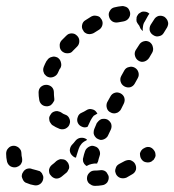

<svg xmlns="http://www.w3.org/2000/svg" viewBox="-45 -582 569 627"><path d="M310 -5Q309 -10 306 -14Q304 -19 300 -22Q296 -25 291 -26Q286 -27 281 -26Q273 -25 264 -25Q253 -25 246 -17Q239 -10 239 1Q239 6 241 10Q243 15 247 18Q251 21 255 23Q260 25 265 25Q277 25 288 23Q298 22 305 14Q311 5 310 -5ZM96 3Q97 -2 96 -7Q94 -12 92 -16Q89 -20 85 -23Q80 -25 75 -26Q67 -28 60 -30Q56 -32 51 -32Q46 -32 41 -30Q37 -28 33 -24Q30 -20 28 -16Q26 -11 26 -6Q27 -1 29 3Q31 8 34 11Q38 15 43 16Q54 21 67 23Q77 25 86 19Q94 13 96 3ZM181 -36Q181 -41 179 -46Q178 -50 174 -54Q171 -58 167 -60Q162 -62 157 -62Q152 -63 148 -61Q143 -59 139 -56Q132 -49 125 -44Q121 -41 118 -36Q116 -32 115 -27Q115 -22 116 -17Q117 -13 121 -9Q127 -1 137 1Q147 2 156 -5Q164 -11 173 -19Q176 -22 178 -27Q181 -31 181 -36ZM396 -47Q394 -51 390 -54Q386 -57 381 -59Q376 -60 371 -59Q366 -58 362 -56Q353 -51 345 -47Q341 -45 337 -41Q334 -37 333 -33Q331 -28 331 -23Q332 -18 334 -13Q339 -4 348 -1Q358 2 368 -2Q377 -7 387 -13Q396 -18 399 -28Q401 -38 396 -47ZM-22 -54Q-25 -67 -25 -80Q-25 -91 -18 -98Q-11 -106 0 -106Q5 -106 9 -104Q14 -102 17 -99Q21 -95 23 -91Q25 -86 25 -81Q25 -73 27 -66Q28 -60 27 -54Q25 -48 21 -43Q19 -42 18 -41Q16 -39 13 -38Q11 -37 8 -36Q-2 -34 -11 -39Q-19 -44 -22 -54ZM227 -68Q229 -78 233 -89Q235 -94 238 -97Q242 -101 246 -103Q250 -105 255 -106Q260 -106 265 -104Q275 -101 279 -92Q284 -82 280 -72Q277 -63 275 -54Q274 -53 273 -51Q273 -49 272 -48Q268 -48 263 -48Q254 -47 246 -44Q242 -42 238 -40Q235 -41 233 -44Q230 -46 229 -49Q226 -53 226 -58Q225 -63 227 -68ZM463 -73Q463 -78 462 -83Q461 -87 458 -91Q452 -100 442 -102Q432 -103 424 -97H423Q419 -94 416 -90Q413 -85 412 -81Q412 -76 413 -71Q414 -66 417 -62Q423 -53 433 -52Q443 -50 452 -56V-57Q457 -59 459 -64Q462 -68 463 -73ZM236 -123Q238 -124 239 -125Q239 -125 239 -126Q238 -126 238 -127Q230 -133 219 -132Q209 -131 202 -123Q196 -115 189 -108Q183 -100 183 -90Q184 -80 192 -73Q194 -71 197 -69Q200 -68 203 -67Q204 -71 205 -74Q208 -85 212 -96Q215 -105 221 -112Q227 -119 236 -123ZM262 -142Q264 -137 267 -134Q270 -130 275 -128Q279 -126 284 -125Q289 -125 294 -127Q299 -129 302 -132Q306 -135 308 -140L317 -159Q321 -168 318 -178Q314 -187 305 -192Q300 -194 295 -194Q290 -194 286 -193Q281 -191 277 -187Q274 -184 271 -180L263 -161Q261 -156 261 -152Q260 -147 262 -142ZM182 -176Q186 -186 181 -196Q177 -205 167 -208Q161 -210 156 -214Q152 -217 147 -218Q142 -220 137 -219Q132 -218 128 -216Q123 -213 121 -209Q118 -205 116 -200Q115 -196 116 -191Q116 -186 119 -182Q122 -177 125 -174Q137 -166 150 -161Q160 -158 169 -162Q179 -167 182 -176ZM273 -211Q272 -212 272 -213Q272 -214 271 -214Q266 -223 256 -225Q246 -228 237 -222Q229 -217 222 -214Q212 -210 209 -200Q205 -190 209 -181Q213 -172 223 -168Q232 -164 241 -168Q242 -169 242 -170L251 -189Q255 -197 261 -204Q267 -208 273 -211ZM316 -215Q321 -212 325 -212Q330 -211 335 -213Q340 -214 344 -218Q348 -221 350 -225L359 -243Q364 -253 361 -263Q358 -272 349 -277Q339 -282 330 -279Q320 -276 315 -266L305 -248Q301 -239 304 -229Q307 -219 316 -215ZM111 -235Q116 -236 120 -238Q124 -241 127 -245Q130 -249 132 -253Q133 -258 132 -263Q131 -271 131 -280Q131 -291 124 -298Q116 -305 106 -305Q96 -305 88 -298Q81 -291 81 -280Q81 -268 83 -257Q84 -247 92 -240Q100 -234 111 -235ZM361 -300Q370 -295 380 -297Q390 -300 395 -309L405 -327Q410 -336 407 -346Q404 -356 395 -361Q386 -366 376 -363Q366 -361 361 -352L351 -334Q346 -325 349 -315Q352 -305 361 -300ZM96 -354Q96 -349 98 -345Q99 -340 103 -337Q106 -333 111 -331Q120 -327 130 -331Q140 -335 144 -344Q147 -351 150 -357L152 -359Q157 -368 154 -378Q152 -388 143 -394Q139 -396 134 -397Q129 -398 124 -396Q119 -395 115 -392Q111 -389 109 -385L107 -383Q102 -374 98 -364Q96 -359 96 -354ZM407 -384Q416 -378 426 -381Q436 -384 442 -393L452 -410Q457 -419 454 -429Q452 -439 443 -445Q434 -450 424 -447Q414 -444 409 -435L398 -418Q393 -409 396 -399Q399 -389 407 -384ZM158 -414Q162 -411 167 -409Q171 -408 176 -408Q181 -408 186 -410Q190 -412 193 -416Q200 -423 207 -430Q214 -437 214 -448Q214 -458 207 -465Q203 -469 199 -471Q194 -473 189 -473Q184 -473 179 -471Q175 -469 171 -465Q164 -458 156 -450Q149 -442 150 -432Q150 -421 158 -414ZM456 -467Q465 -461 475 -464Q485 -466 490 -475L501 -493Q503 -497 504 -502Q505 -507 503 -512Q502 -516 499 -520Q496 -524 492 -527Q483 -532 473 -530Q463 -527 458 -518L447 -501Q442 -492 444 -482Q447 -472 456 -467ZM227 -482Q229 -477 233 -475Q237 -472 242 -471Q247 -470 252 -471Q257 -472 261 -474Q269 -479 277 -484Q286 -489 289 -499Q292 -509 287 -518Q284 -522 281 -526Q277 -529 272 -530Q267 -531 262 -531Q257 -530 253 -528Q243 -522 234 -516Q225 -511 223 -500Q221 -490 227 -482ZM436 -542Q432 -544 427 -544Q422 -545 417 -543Q413 -541 409 -538Q406 -536 405 -533Q403 -531 402 -528Q401 -526 401 -525Q401 -524 401 -523Q400 -518 401 -512Q403 -507 406 -503Q410 -499 412 -493Q413 -489 416 -486Q418 -483 422 -481Q420 -488 422 -496Q423 -505 428 -512L438 -530Q440 -534 443 -537Q440 -540 436 -542ZM311 -528Q313 -518 322 -512Q330 -507 341 -509Q350 -511 358 -512Q369 -514 375 -522Q381 -530 380 -540Q379 -545 377 -549Q375 -554 371 -557Q367 -560 362 -561Q357 -563 352 -562Q341 -561 329 -558Q319 -556 314 -547Q308 -538 311 -528Z"/></svg>

Font: FRB American Cursive Guidelines Dashed Black
Style: Bold Italic
Weight: 900
Italic angle: -25°
Version: Version 2.0;Modular Font Editor K font №1